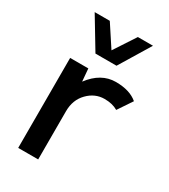

<svg xmlns="http://www.w3.org/2000/svg" viewBox="-185 -837 811 924"><g transform="rotate(30 220.0 -375.0)"><path d="M282 -579H165L62 -750H146L224 -631L302 -750H386ZM319 -510Q397 -510 440 -473L387 -394Q357 -412 313 -412Q260 -412 220.5 -371.5Q181 -331 181 -268V0H70V-500H171L177 -430Q237 -510 319 -510Z"/></g></svg>

Font: Orkney Medium
Style: Regular
Weight: 500
Designer: Samuel Oakes and Alfredo Marco Pradil
Foundry: Alfredo Marco Pradil
Version: 1.0; ttfautohint (v1.5)